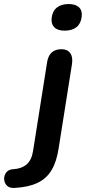

<svg xmlns="http://www.w3.org/2000/svg" viewBox="-135 -741 425 952"><path d="M-64 191Q-89 192 -101.5 178.5Q-114 165 -114.5 146.5Q-115 128 -103.5 113.5Q-92 99 -70 98Q-29 96 -3.5 74.5Q22 53 29 7L99 -435Q110 -497 170 -497Q199 -497 213 -478Q227 -459 222 -424L156 -7Q146 60 121 102Q96 144 51.5 165.5Q7 187 -64 191ZM185 -589Q151 -589 134.5 -605.5Q118 -622 121 -652Q125 -686 147 -703.5Q169 -721 206 -721Q240 -721 257 -704.5Q274 -688 270 -658Q266 -624 244.5 -606.5Q223 -589 185 -589Z"/></svg>

Font: Nunito Variable Extra Light
Style: Italic
Weight: 200
Italic angle: -9°
Designer: Vernon Adams
Foundry: Vernon Adams
Version: Version 3.602